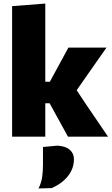

<svg xmlns="http://www.w3.org/2000/svg" viewBox="-20 -768 632 1079"><path d="M48 0V-733.5L234.5 -748V-308.5H260L297 -376.5Q314 -407.5 330.8 -438.5Q347.5 -469.5 364.5 -500.5H578.5Q546 -454.5 514.5 -409.2Q483 -364 451 -318.5L411 -261L460.5 -186Q492 -139.5 524 -92.8Q556 -46 587 0H362Q346 -29 330.2 -57.8Q314.5 -86.5 299 -114.5L259 -187.5H234.5V0ZM196.5 291Q212.5 259 217 226.5Q221.5 194 221.5 157.5V58L303 50.5Q348 53 371.8 73.5Q395.5 94 395.5 126.5Q395.5 178.5 362.8 220.5Q330 262.5 271 289Z"/></svg>

Font: Commissioner ExtraBold
Style: Regular
Weight: 800
Designer: Kostas Bartsokas
Foundry: Kostas Bartsokas
Version: Version 1.000; ttfautohint (v1.8.3)